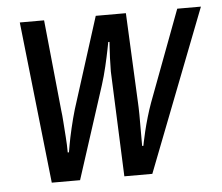

<svg xmlns="http://www.w3.org/2000/svg" viewBox="-43 -574 719 622"><g transform="rotate(-5 316.0 -263.0)"><path d="M101 0 43 -526H122L152 -230Q154 -216 155.5 -193Q157 -170 159 -144Q161 -118 161 -93H165Q165 -93 169 -116Q173 -139 180.5 -171Q188 -203 196 -230L290 -526H388L402 -230Q402 -226 402.5 -218Q403 -210 403 -195Q403 -180 403 -155.5Q403 -131 403 -93H407Q407 -93 409.5 -105.5Q412 -118 417 -139Q422 -160 429 -184Q436 -208 444 -230L555 -526H632L428 0H337L323 -342Q323 -363 324 -385.5Q325 -408 326 -423Q327 -438 327 -438H323Q323 -438 318.5 -415Q314 -392 306.5 -360Q299 -328 290 -300L193 0Z"/></g></svg>

Font: Archivo Narrow
Style: Italic
Weight: 400
Italic angle: -8°
Designer: Hector Gatti
Foundry: Omnibus-Type
Version: Version 3.002